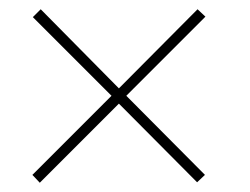

<svg xmlns="http://www.w3.org/2000/svg" viewBox="-20 -561 540 415"><path d="M237 -337 406 -167 423 -183 253 -354 424 -525 407 -541 237 -370 68 -541 51 -524 221 -354 50 -183 66 -166Z"/></svg>

Font: Noto Sans Mono UI Condensed Thin
Style: Regular
Weight: 250
Width: 3
Designer: Monotype Design team
Foundry: Monotype Imaging Inc.
Version: 1.000